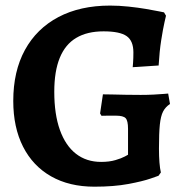

<svg xmlns="http://www.w3.org/2000/svg" viewBox="-20 -674 694 705"><path d="M326.6 11.5Q234.4 11.5 167.6 -26.5Q100.7 -64.5 64.7 -135.3Q28.7 -206.2 28.7 -303.3Q28.7 -412.4 71.6 -490.7Q114.5 -569 194.4 -611.3Q274.4 -653.5 384.2 -653.5Q417 -653.5 451.9 -649.8Q486.8 -646.1 516.3 -641.1Q545.7 -636.1 564 -632.3Q582.3 -628.6 582.3 -628.6L589.5 -616.3Q589.5 -616.3 584 -592.2Q578.5 -568.1 572 -526.8Q565.5 -485.4 562.5 -433.5L467.3 -427.3Q467.3 -427.3 468.6 -443.6Q469.8 -459.9 469.8 -481.7Q469.8 -524.2 444.9 -541.5Q420 -558.9 360.3 -558.9Q300.1 -558.9 259.9 -534.9Q219.6 -511 199.5 -461.7Q179.3 -412.5 179.3 -337.1Q179.3 -254.5 199.9 -196.9Q220.5 -139.3 258.9 -109.4Q297.3 -79.5 351.4 -79.5Q381.5 -79.5 403.7 -86.1Q425.9 -92.6 438 -99.2Q450.1 -105.8 450.1 -105.8V-201.2Q450.1 -230.6 441.4 -240Q432.7 -249.3 405.4 -249.3Q395.8 -249.3 383.3 -249.3Q370.9 -249.3 361.8 -249.1Q352.7 -248.8 352.7 -248.8L347.5 -257.4L357.9 -327.6Q369.6 -327.6 391.8 -327.1Q414 -326.6 441.7 -326Q469.4 -325.5 496.6 -325.5Q521.7 -325.5 544.6 -326.7Q567.5 -328 582.5 -329.2Q597.5 -330.5 597.5 -330.5L604.2 -292.2Q587.2 -280.9 578.7 -264.3Q570.2 -247.8 566.9 -216.4Q563.7 -185.1 563.7 -127.8Q563.7 -99.6 565.5 -77.3Q567.3 -55.1 570.7 -40.7L562 -28.6Q562 -28.6 533 -18.4Q504.1 -8.3 451.2 1.6Q398.3 11.5 326.6 11.5Z"/></svg>

Font: Alegreya
Style: Regular
Weight: 400
Designer: Juan Pablo del Peral
Foundry: Huerta Tipografica
Version: Version 2.009